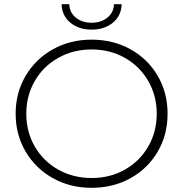

<svg xmlns="http://www.w3.org/2000/svg" viewBox="-20 -895 878 920"><path d="M55 -350Q55 -450 102.5 -531Q150 -612 233 -658.5Q316 -705 419 -705Q522 -705 605 -659Q688 -613 735.5 -532Q783 -451 783 -350Q783 -249 735.5 -168Q688 -87 605 -41Q522 5 419 5Q316 5 233 -41.5Q150 -88 102.5 -169Q55 -250 55 -350ZM731 -350Q731 -437 690 -507.5Q649 -578 578 -618Q507 -658 419 -658Q331 -658 259.5 -618Q188 -578 147 -507.5Q106 -437 106 -350Q106 -263 147 -192.5Q188 -122 259.5 -82Q331 -42 419 -42Q507 -42 578 -82Q649 -122 690 -192.5Q731 -263 731 -350ZM275 -875H312Q313 -835 343.5 -810.5Q374 -786 419 -786Q464 -786 494.5 -810.5Q525 -835 526 -875H563Q561 -819 520.5 -786Q480 -753 419 -753Q358 -753 317.5 -786Q277 -819 275 -875Z"/></svg>

Font: Goldbeck Next Light
Style: Regular
Weight: 300
Designer: Julieta Ulanovsky
Foundry: Julieta Ulanovsky
Version: Version 7.200